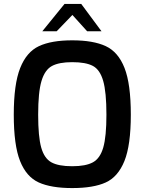

<svg xmlns="http://www.w3.org/2000/svg" viewBox="-20 -950 735 976"><path d="M50 -367Q50 -522 82.5 -604Q115 -686 178 -715.5Q241 -745 347 -745Q454 -745 517.5 -715.5Q581 -686 613 -604.5Q645 -523 645 -367Q645 -212 612.5 -131.5Q580 -51 517.5 -22.5Q455 6 347 6Q240 6 177 -22.5Q114 -51 82 -131.5Q50 -212 50 -367ZM521 -367Q521 -482 504.5 -539Q488 -596 452 -615Q416 -634 347 -634Q280 -634 244 -614.5Q208 -595 191 -538.5Q174 -482 174 -367Q174 -255 189.5 -200Q205 -145 241 -125Q277 -105 347 -105Q416 -105 452.5 -125Q489 -145 505 -200.5Q521 -256 521 -367ZM308 -930H393L496 -791H423L348 -874L268 -791H195Z"/></svg>

Font: Exo SemiBold
Style: Regular
Weight: 600
Designer: Natanael Gama
Foundry: Natanael Gama
Version: Version 1.500